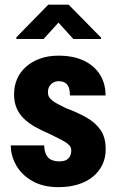

<svg xmlns="http://www.w3.org/2000/svg" viewBox="-20 -770 493 800"><path d="M276.9 -143.1Q276.9 -157.2 266.8 -166.7Q256.8 -176.3 237.8 -186.3Q218.8 -196.3 189 -210.9Q155.3 -225.1 127.4 -240.7Q99.6 -256.3 79.6 -275.6Q59.6 -294.9 49.1 -319.8Q38.6 -344.7 38.6 -377.4Q38.6 -411.1 50.8 -439.9Q63 -468.8 87.2 -490.7Q111.3 -512.7 145.8 -525.4Q180.2 -538.1 224.1 -538.1Q284.7 -538.1 328.6 -517.6Q372.6 -497.1 396.2 -459.5Q419.9 -421.9 419.9 -372.1H271.5Q271.5 -390.6 267.1 -404.1Q262.7 -417.5 252.2 -424.6Q241.7 -431.6 223.6 -431.6Q211.9 -431.6 201.9 -426Q191.9 -420.4 185.8 -410.2Q179.7 -399.9 179.7 -385.3Q179.7 -374.5 184.1 -366.7Q188.5 -358.9 197.5 -351.6Q206.5 -344.2 220.5 -336.7Q234.4 -329.1 254.9 -319.3Q302.2 -301.8 339.6 -280.8Q377 -259.8 398.7 -228.8Q420.4 -197.8 420.4 -147.9Q420.4 -112.8 406.7 -84Q393.1 -55.2 367.2 -33.9Q341.3 -12.7 305.2 -1.5Q269 9.8 223.6 9.8Q159.2 9.8 114.5 -15.9Q69.8 -41.5 47.4 -81.3Q24.9 -121.1 24.9 -164.1H164.1Q165 -138.7 172.9 -124.3Q180.7 -109.9 194.6 -103.8Q208.5 -97.7 227.1 -97.7Q244.1 -97.7 254.9 -102.8Q265.6 -107.9 271.2 -118.4Q276.9 -128.9 276.9 -143.1ZM266.1 -750.5 400.9 -613.3V-607.4H285.6L223.6 -675.8L161.6 -607.4H48.3V-614.7L181.2 -750.5Z"/></svg>

Font: Roboto Condensed ExtraBold
Style: Regular
Weight: 800
Designer: Christian Robertson
Foundry: Google
Version: Version 3.008; 2023